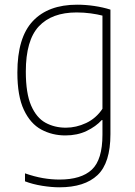

<svg xmlns="http://www.w3.org/2000/svg" viewBox="-20 -568 576 818"><path d="M233 230Q199.5 230 159.2 223.5Q119 217 86.5 204.5V170.5Q126.5 184.5 162.8 190.8Q199 197 233.5 197Q326 197 371.2 154.8Q416.5 112.5 416.5 6V-56.5H413.5Q388.5 -29 349 -10Q309.5 9 258.5 9Q202.5 9 156 -16Q109.5 -41 81.8 -99.8Q54 -158.5 54 -259Q54 -408 119.8 -478Q185.5 -548 308.5 -548Q345 -548 382 -542.5Q419 -537 450.5 -527V3.5Q450.5 126 395.5 178Q340.5 230 233 230ZM260.5 -24Q304.5 -24 346.8 -43.8Q389 -63.5 416.5 -104.5V-501.5Q395.5 -507 366.5 -511Q337.5 -515 306.5 -515Q201 -515 145.5 -455.8Q90 -396.5 90 -263Q90 -170 112.8 -118Q135.5 -66 174 -45Q212.5 -24 260.5 -24Z"/></svg>

Font: Encode Sans Th
Style: Regular
Weight: 100
Designer: Multiple Designers
Foundry: Impallari Type
Version: Version 3.002; ttfautohint (v1.8.3) -l 8 -r 50 -G 200 -x 14 